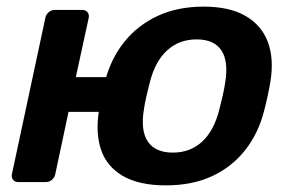

<svg xmlns="http://www.w3.org/2000/svg" viewBox="-20 -550 882 580"><path d="M344 -212H187L147 -24Q145 -14 137 -7Q129 0 118 0H35Q25 0 19.5 -7Q14 -14 16 -24L117 -496Q119 -506 127 -513Q135 -520 145 -520H228Q239 -520 244.5 -513Q250 -506 248 -496L209 -317H366ZM481 10Q401 10 352 -18Q303 -46 285.5 -97Q268 -148 279 -216Q281 -234 287 -260Q293 -286 297 -304Q315 -373 355.5 -423.5Q396 -474 456.5 -502Q517 -530 595 -530Q673 -530 721.5 -502Q770 -474 789 -423.5Q808 -373 797 -304Q794 -286 788.5 -260Q783 -234 778 -216Q761 -148 721 -97Q681 -46 621 -18Q561 10 481 10ZM502 -89Q555 -89 591 -122.5Q627 -156 643 -221Q647 -236 652.5 -260Q658 -284 660 -299Q671 -364 649 -397.5Q627 -431 574 -431Q521 -431 484.5 -397.5Q448 -364 432 -299Q428 -284 422.5 -260Q417 -236 415 -221Q404 -156 426.5 -122.5Q449 -89 502 -89Z"/></svg>

Font: Rubik Medium
Style: Italic
Weight: 500
Italic angle: -12°
Designer: Hubert and Fischer
Foundry: Hubert and Fischer
Version: Version 2.300;gftools[0.9.30]